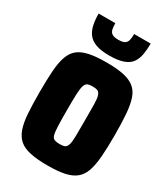

<svg xmlns="http://www.w3.org/2000/svg" viewBox="-215 -905 951 1086"><g transform="rotate(30 261.0 -362.5)"><path d="M277 82Q210 82 165 72.5Q120 63 93.5 40.5Q67 18 53.5 -20.5Q40 -59 36 -116.5Q32 -174 32 -254Q32 -335 36 -393Q40 -451 53.5 -489.5Q67 -528 93.5 -549.5Q120 -571 165 -580.5Q210 -590 277 -590Q345 -590 389 -580.5Q433 -571 460 -549.5Q487 -528 500 -489.5Q513 -451 517.5 -393Q522 -335 522 -254Q522 -174 517.5 -116.5Q513 -59 500 -20.5Q487 18 460 40.5Q433 63 389 72.5Q345 82 277 82ZM276 -57Q298 -57 309.5 -62Q321 -67 327 -85Q333 -103 333.5 -141.5Q334 -180 334 -245Q334 -310 333.5 -348Q333 -386 327 -404.5Q321 -423 309.5 -428Q298 -433 276 -433Q256 -433 244 -428Q232 -423 226 -404.5Q220 -386 218.5 -348Q217 -310 217 -245Q217 -180 218.5 -141.5Q220 -103 225 -85Q230 -67 243 -62Q256 -57 276 -57ZM269 -631Q214 -631 180.5 -643.5Q147 -656 129.5 -680Q112 -704 105.5 -736.5Q99 -769 99 -807H208Q208 -782 212 -766Q216 -750 229 -742Q242 -734 269 -734Q297 -734 310 -742Q323 -750 327 -766.5Q331 -783 331 -807H439Q439 -769 433.5 -736.5Q428 -704 411.5 -680Q395 -656 360 -643.5Q325 -631 269 -631Z"/></g></svg>

Font: Farlight84_Sys_V01
Style: Bold
Weight: 700
Designer: Monotype Design Team, Nadine Chahine and Nizar Qandah
Foundry: Monotype Imaging Inc.
Version: Version 2.004;October 31, 2024;FontCreator 14.0.0.2814 64-bi